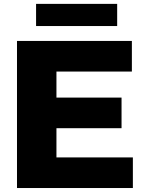

<svg xmlns="http://www.w3.org/2000/svg" viewBox="-20 -946 728 966"><path d="M65.5 0V-740H643.5V-586H264V-154H648.5V0ZM172.5 -301V-455H591.5V-301ZM161.5 -815V-926.5H569.5V-815Z"/></svg>

Font: Encode Sans SemiExpanded ExtraBold
Style: Regular
Weight: 800
Width: 6
Designer: Multiple Designers
Foundry: Impallari Type
Version: Version 3.002